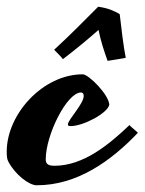

<svg xmlns="http://www.w3.org/2000/svg" viewBox="-90 -515 430 571"><path d="M19 36C139 36 239 -35 320 -120C315 -126 302 -135 295 -143C235 -86 159 -22 72 -22C54 -22 46 -27 46 -41C46 -114 109 -240 151 -240C156 -240 159 -236 159 -230C159 -206 112 -159 112 -145C112 -141 114 -140 120 -140C158 -140 229 -178 235 -203C235 -232 174 -294 156 -294C38 -294 -70 -176 -70 -64C-70 -50 -69 -41 -65 -34C-45 4 -4 36 19 36ZM284 -343C278 -371 270 -437 266 -473C249 -483 231 -491 202 -495C169 -462 116 -408 71 -367C82 -355 90 -349 97 -339C140 -372 170 -397 203 -426C210 -391 221 -359 230 -334C250 -337 267 -340 284 -343Z"/></svg>

Font: Yesteryear
Style: Regular
Weight: 400
Designer: Astigmatic (AOETI)
Foundry: Astigmatic (AOETI)
Version: Version 1.000